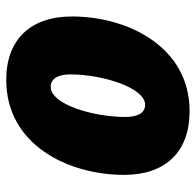

<svg xmlns="http://www.w3.org/2000/svg" viewBox="-26 -576 613 600"><g transform="rotate(-90 280.0 -276.5)"><path d="M232 10C432 10 528 -181 528 -358C528 -487 456 -563 330 -563C126 -563 33 -368 33 -195C33 -65 105 10 232 10ZM252 -129C227 -129 214 -151 214 -191C214 -290 253 -424 308 -424C333 -424 347 -403 347 -362C347 -264 306 -129 252 -129Z"/></g></svg>

Font: Noto Sans SemiCondensed Black
Style: Italic
Weight: 900
Width: 4
Italic angle: -12°
Designer: Monotype Design Team
Foundry: Monotype Imaging Inc.
Version: Version 2.013